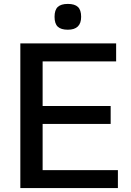

<svg xmlns="http://www.w3.org/2000/svg" viewBox="-20 -962 669 982"><path d="M84 -740H574V-648H198V-420H546V-328H198V-92H583V0H84ZM327 -810Q292 -810 275.5 -825.5Q259 -841 259 -876Q259 -911 275.5 -926.5Q292 -942 327 -942Q362 -942 378.5 -926.5Q395 -911 395 -876Q395 -810 327 -810Z"/></svg>

Font: EncodeSans
Style: Medium
Weight: 500
Designer: Pablo Impallari, Andres Torresi
Foundry: Pablo Impallari, Andres Torresi
Version: Version 1.000; ttfautohint (v1.4.1)